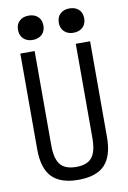

<svg xmlns="http://www.w3.org/2000/svg" viewBox="-101 -987 702 1057"><g transform="rotate(-10 250.0 -459.0)"><path d="M250 10Q150 10 102.5 -39.5Q55 -89 55 -195V-730H135V-203Q135 -128 162 -95Q189 -62 250 -62Q312 -62 338.5 -95Q365 -128 365 -203V-730H445V-195Q445 -89 398 -39.5Q351 10 250 10ZM136 -792Q104 -792 84.5 -810.5Q65 -829 65 -860Q65 -892 84.5 -910Q104 -928 136 -928Q168 -928 187.5 -910Q207 -892 207 -860Q207 -829 187.5 -810.5Q168 -792 136 -792ZM364 -792Q332 -792 312.5 -810.5Q293 -829 293 -860Q293 -892 312.5 -910Q332 -928 364 -928Q396 -928 415.5 -910Q435 -892 435 -860Q435 -829 415.5 -810.5Q396 -792 364 -792Z"/></g></svg>

Font: M PLUS Code Latin
Style: Regular
Weight: 400
Designer: Coji Morishita
Foundry: UNDERFOREST DESIGN
Version: Version 1.002; ttfautohint (v1.8.3)